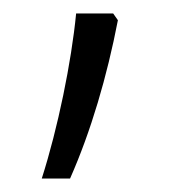

<svg xmlns="http://www.w3.org/2000/svg" viewBox="-20 -186 269 285"><path d="M148 -166H93C86 -94 66 4 42 79H84C115 9 139 -73 155 -156Z"/></svg>

Font: Noto Sans Tamil UI ExtraCondensed Light
Style: Regular
Weight: 300
Width: 2
Designer: Jelle Bosma - Monotype Design Team
Foundry: Monotype Imaging Inc.
Version: Version 2.004